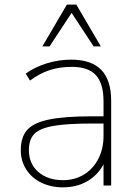

<svg xmlns="http://www.w3.org/2000/svg" viewBox="-20 -806 604 834"><path d="M70.3 -153.3Q70.3 -210 97.7 -241.2Q125 -272.5 191.9 -286.6Q258.8 -300.8 381.8 -300.8H442.4V-269.5H382.8Q269.5 -269.5 210.4 -258.8Q151.4 -248 128.4 -223.6Q105.5 -199.2 105.5 -154.3Q105.5 -94.7 146.5 -59.1Q187.5 -23.4 253.9 -23.4Q304.7 -23.4 344.7 -47.9Q384.8 -72.3 407.2 -116.2Q429.7 -160.2 429.7 -215.8V-365.2Q429.7 -443.4 396.5 -479.5Q363.3 -515.6 292 -515.6Q239.3 -515.6 195.8 -501.5Q152.3 -487.3 110.4 -456.1L91.8 -486.3Q130.9 -514.6 183.1 -530.8Q235.4 -546.9 289.1 -546.9Q377 -546.9 419.9 -502.4Q462.9 -458 462.9 -368.2V0H429.7V-129.9H444.3Q426.8 -67.4 376 -29.8Q325.2 7.8 252.9 7.8Q201.2 7.8 159.2 -12.7Q117.2 -33.2 93.8 -70.3Q70.3 -107.4 70.3 -153.3ZM270.5 -786.1H311.5L418 -604.5H386.7L291 -750L195.3 -604.5H164.1Z"/></svg>

Font: Min Sans VF VF
Style: Regular
Weight: 400
Designer: Jinseong-Kim, NotoSansCJK, Nunito
Foundry: Jinseong-Kim
Version: Version 1.420;Glyphs 3.1.2 (3151)